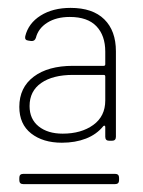

<svg xmlns="http://www.w3.org/2000/svg" viewBox="-20 -728 362 487"><path d="M29 -457Q29 -506 65.5 -533.5Q102 -561 165 -561H243Q247 -561 247 -565V-597Q247 -638 224.5 -661.5Q202 -685 157 -685Q123 -685 100 -670.5Q77 -656 71 -632Q68 -623 59 -624L52 -625Q42 -626 44 -636Q52 -669 83 -688.5Q114 -708 159 -708Q215 -708 244.5 -679Q274 -650 274 -598V-381Q274 -371 264 -371H257Q247 -371 247 -381V-406Q247 -408 245.5 -409Q244 -410 242 -408Q225 -387 198 -376.5Q171 -366 137 -366Q89 -366 59 -389.5Q29 -413 29 -457ZM29 -277Q29 -287 39 -287H272Q282 -287 282 -277V-271Q282 -261 272 -261H39Q29 -261 29 -271ZM139 -389Q186 -389 216.5 -411Q247 -433 247 -473V-534Q247 -538 243 -538H165Q114 -538 84.5 -517.5Q55 -497 55 -459Q55 -426 78 -407.5Q101 -389 139 -389Z"/></svg>

Font: Barlow GEO Thin
Style: Regular
Weight: 100
Designer: Jeremy Tribby
Foundry: Tribby Type
Version: Version 1.408